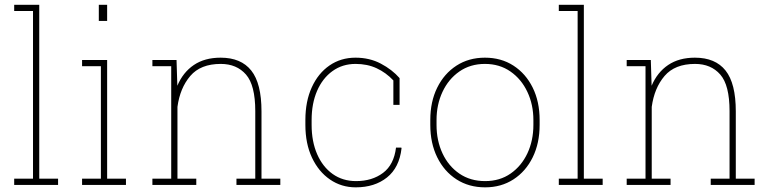

<svg xmlns="http://www.w3.org/2000/svg" viewBox="-20 -782 3271 812"><path d="M40 0V-26.4H119.6V-735.4H40V-761.7H146V-26.4H225.6V0Z M327.1 0V-26.4H406.7V-502H327.1V-528.3H433.1V-26.4H512.7V0ZM397.9 -693.4V-761.7H433.1V-693.4Z M624.5 0V-26.4H704.1V-502H624.5V-528.3H726.6L730 -419.4Q753.9 -476.1 799.8 -507.1Q845.7 -538.1 913.1 -538.1Q999.5 -538.1 1042.7 -483.6Q1085.9 -429.2 1085.9 -311V-26.4H1165.5V0H980V-26.4H1059.6V-312Q1059.6 -421.9 1020.3 -466.8Q981 -511.7 913.6 -511.7Q828.1 -511.7 784.7 -460.7Q741.2 -409.7 730.5 -330.1V-26.4H810.1V0Z M1484.4 10.3Q1423.8 10.3 1375.5 -22.9Q1327.1 -56.2 1299.3 -115.5Q1271.5 -174.8 1271.5 -253.9V-274.4Q1271.5 -353.5 1298.6 -412.8Q1325.7 -472.2 1373.5 -505.1Q1421.4 -538.1 1483.4 -538.1Q1543 -538.1 1590.6 -512.9Q1638.2 -487.8 1669.9 -451.7V-338.4H1643.6V-441.9Q1612.3 -475.1 1572.8 -493.4Q1533.2 -511.7 1483.9 -511.7Q1428.2 -511.7 1386.2 -481.4Q1344.2 -451.2 1321 -397.7Q1297.9 -344.2 1297.9 -274.4V-253.9Q1297.9 -183.6 1321.3 -129.9Q1344.7 -76.2 1387 -46.1Q1429.2 -16.1 1485.8 -16.1Q1553.7 -16.1 1599.9 -50.8Q1646 -85.4 1654.8 -157.7H1677.2L1678.2 -154.8Q1668.9 -73.2 1616.7 -31.5Q1564.5 10.3 1484.4 10.3Z M2031.7 10.3Q1962.9 10.3 1910.6 -23.4Q1858.4 -57.1 1829.1 -116.7Q1799.8 -176.3 1799.8 -253.9V-274.4Q1799.8 -352.1 1829.1 -411.4Q1858.4 -470.7 1910.4 -504.4Q1962.4 -538.1 2030.8 -538.1Q2099.6 -538.1 2151.6 -504.4Q2203.6 -470.7 2232.9 -411.4Q2262.2 -352.1 2262.2 -274.4V-253.9Q2262.2 -176.3 2232.9 -116.7Q2203.6 -57.1 2151.6 -23.4Q2099.6 10.3 2031.7 10.3ZM2031.7 -16.1Q2093.8 -16.1 2139.6 -48.1Q2185.5 -80.1 2210.7 -134Q2235.8 -188 2235.8 -253.9V-274.4Q2235.8 -339.4 2210.4 -393.3Q2185.1 -447.3 2138.9 -479.5Q2092.8 -511.7 2030.8 -511.7Q1968.8 -511.7 1922.6 -479.5Q1876.5 -447.3 1851.3 -393.3Q1826.2 -339.4 1826.2 -274.4V-253.9Q1826.2 -187.5 1851.3 -133.5Q1876.5 -79.6 1922.6 -47.9Q1968.8 -16.1 2031.7 -16.1Z M2343.3 0V-26.4H2422.9V-735.4H2343.3V-761.7H2449.2V-26.4H2528.8V0Z M2630.4 0V-26.4H2710V-502H2630.4V-528.3H2732.4L2735.8 -419.4Q2759.8 -476.1 2805.7 -507.1Q2851.6 -538.1 2918.9 -538.1Q3005.4 -538.1 3048.6 -483.6Q3091.8 -429.2 3091.8 -311V-26.4H3171.4V0H2985.8V-26.4H3065.4V-312Q3065.4 -421.9 3026.1 -466.8Q2986.8 -511.7 2919.4 -511.7Q2834 -511.7 2790.5 -460.7Q2747.1 -409.7 2736.3 -330.1V-26.4H2815.9V0Z"/></svg>

Font: Roboto Slab Thin
Style: Regular
Weight: 100
Designer: Google
Version: Version 2.000; ttfautohint (v1.8.1.43-b0c9)